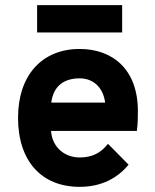

<svg xmlns="http://www.w3.org/2000/svg" viewBox="-20 -713 600 745"><path d="M124 -587H454V-693H124ZM289 12C374 12 436 -22 479 -74L399 -155C370 -118 336 -102 289 -102C233 -102 183 -139 178 -205H511C515 -233 515 -262 515 -282C515 -446 415 -523 289 -523C143 -523 50 -421 50 -256C50 -88 141 12 289 12ZM179 -315C187 -379 228 -409 289 -409C341 -409 380 -375 388 -315Z"/></svg>

Font: Overpass ExtraBold
Style: Regular
Weight: 800
Designer: Delve Withrington, Thomas Jockin
Foundry: Delve Fonts
Version: Version 3.000;DELV;Overpass